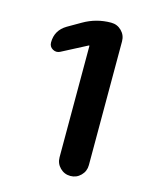

<svg xmlns="http://www.w3.org/2000/svg" viewBox="-110 -807 721 884"><g transform="rotate(15 250.0 -365.0)"><path d="M309.6 -730.5Q338.9 -730.5 359.4 -710Q379.9 -689.5 379.9 -660.2V-70.3Q379.9 -41 359.4 -20.5Q338.9 0 310.1 0Q281.2 0 260.7 -20.5Q240.2 -41 240.2 -70.3V-600.6Q240.2 -602.5 239.3 -602.5H237.3L117.2 -540Q99.6 -531.2 82.5 -541Q65.4 -550.8 65.4 -571.3Q65.4 -628.9 116.2 -659.2L178.7 -695.3Q239.3 -730.5 309.6 -730.5Z"/></g></svg>

Font: Rounded-X Mgen+ 1mn bold
Style: Bold
Weight: 700
Designer: [Source Han Sans]
Ryoko NISHIZUKA  (kana & ideographs); Paul D. Hunt (Latin, Greek & Cyrillic); Wenlong ZHANG  (bopomofo
Version: Version 1.059.20150602